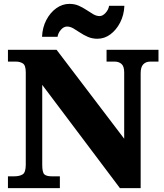

<svg xmlns="http://www.w3.org/2000/svg" viewBox="-20 -971 846 991"><path d="M21 0V-61H54Q81 -61 97 -71Q113 -81 113 -121V-597Q113 -634 98 -643.5Q83 -653 63 -653H21V-714H272L621 -255V-597Q621 -629 607 -641Q593 -653 573 -653H530V-714H798V-653H755Q733 -653 719.5 -639Q706 -625 706 -593V0H599L198 -533V-121Q198 -81 209 -71Q220 -61 246 -61H289V0ZM483 -771Q456 -771 434 -780.5Q412 -790 393.5 -802.5Q375 -815 358.5 -824.5Q342 -834 326 -834Q309 -834 294.5 -817.5Q280 -801 277 -781H197Q199 -829 219 -867.5Q239 -906 270.5 -928.5Q302 -951 338 -951Q365 -951 386.5 -941.5Q408 -932 426.5 -919.5Q445 -907 461.5 -897.5Q478 -888 494 -888Q510 -888 525 -904.5Q540 -921 543 -941H622Q620 -893 600 -854.5Q580 -816 549.5 -793.5Q519 -771 483 -771Z"/></svg>

Font: Noto Serif Tamil Black
Style: Italic
Weight: 900
Italic angle: -12°
Designer: Indian Type Foundry, Tom Grace, and the Monotype Design Team
Foundry: Monotype Imaging Inc.
Version: Version 2.003; ttfautohint (v1.8.4.7-5d5b)